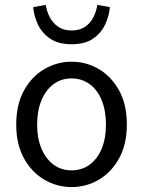

<svg xmlns="http://www.w3.org/2000/svg" viewBox="-20 -749 582 781"><path d="M271 12Q212 12 160.5 -18Q109 -48 77.5 -105Q46 -162 46 -242Q46 -324 77.5 -381Q109 -438 160.5 -468Q212 -498 271 -498Q331 -498 382 -468Q433 -438 464.5 -381Q496 -324 496 -242Q496 -162 464.5 -105Q433 -48 382 -18Q331 12 271 12ZM271 -56Q313 -56 345 -79.5Q377 -103 394 -145Q411 -187 411 -242Q411 -298 394 -340.5Q377 -383 345 -406.5Q313 -430 271 -430Q229 -430 197.5 -406.5Q166 -383 148.5 -340.5Q131 -298 131 -242Q131 -187 148.5 -145Q166 -103 197.5 -79.5Q229 -56 271 -56ZM271 -569Q218 -569 184.5 -591.5Q151 -614 134.5 -649Q118 -684 115 -720L166 -729Q170 -703 182.5 -679Q195 -655 217 -640Q239 -625 271 -625Q304 -625 326 -640Q348 -655 360 -679Q372 -703 376 -729L427 -720Q424 -684 407.5 -649Q391 -614 358 -591.5Q325 -569 271 -569Z"/></svg>

Font: Source Sans 3 ExtraLight
Style: Regular
Weight: 400
Version: Version 3.052;hotconv 1.1.0;makeotfexe 2.6.0